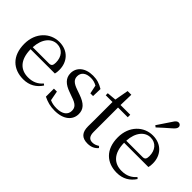

<svg xmlns="http://www.w3.org/2000/svg" viewBox="-40 -1407 2012 2012"><g transform="rotate(45 966.0 -401.5)"><path d="M303 15C393 15 460 -26 504 -94L488 -108C447 -60 396 -35 325 -35C215 -35 137 -104 135 -263H495C500 -279 502 -299 502 -323C502 -441 425 -531 295 -531C162 -531 48 -425 48 -257C48 -76 155 15 303 15ZM136 -294C143 -424 210 -499 293 -499C374 -499 422 -437 422 -352C422 -312 412 -294 377 -294Z M767 15C903 15 973 -53 973 -140C973 -210 934 -255 833 -290L782 -308C709 -333 680 -360 680 -408C680 -461 719 -498 795 -498C827 -498 855 -491 885 -474L905 -379H945L948 -486C898 -516 855 -531 795 -531C675 -531 608 -466 608 -382C608 -307 659 -264 740 -235L792 -216C873 -190 898 -162 898 -113C898 -56 853 -17 765 -17C723 -17 692 -24 664 -37L644 -144H600V-25C654 1 703 15 767 15Z M1255 15C1307 15 1346 -3 1374 -37L1359 -54C1332 -38 1313 -29 1283 -29C1239 -29 1215 -56 1215 -118V-479H1359V-516H1215L1219 -672H1164L1136 -518L1033 -509V-479H1133V-207C1133 -171 1132 -150 1132 -118C1132 -28 1171 15 1255 15Z M1622 -624 1641 -610C1683 -648 1723 -686 1767 -723C1798 -749 1810 -766 1810 -784C1810 -805 1793 -818 1776 -818C1757 -818 1742 -806 1722 -773C1688 -721 1656 -673 1622 -624ZM1689 15C1779 15 1846 -26 1890 -94L1874 -108C1833 -60 1782 -35 1711 -35C1601 -35 1523 -104 1521 -263H1881C1886 -279 1888 -299 1888 -323C1888 -441 1811 -531 1681 -531C1548 -531 1434 -425 1434 -257C1434 -76 1541 15 1689 15ZM1522 -294C1529 -424 1596 -499 1679 -499C1760 -499 1808 -437 1808 -352C1808 -312 1798 -294 1763 -294Z"/></g></svg>

Font: Noto Serif CJK TC
Style: Regular
Weight: 400
Designer: Ryoko NISHIZUKA 西塚涼子 (kana & ideographs); Frank Grießhammer (Latin, Greek & Cyrillic); Wenlong ZHANG 张文龙 (bopomofo); San
Foundry: Adobe
Version: Version 2.001;hotconv 1.1.0;makeotfexe 2.6.0